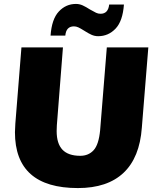

<svg xmlns="http://www.w3.org/2000/svg" viewBox="-20 -946 791 976"><path d="M56 -274Q56 -288 58 -318L89 -705H300L269 -309Q268 -299 268 -280Q268 -216 297.5 -185Q327 -154 388 -154Q430 -154 456 -182.5Q482 -211 489 -284L523 -705H734L701 -297Q690 -145 608 -67.5Q526 10 376 10Q56 10 56 -274ZM366 -926Q384 -926 400.5 -918.5Q417 -911 437 -898Q458 -886 468.5 -881Q479 -876 491 -876Q530 -876 535 -923H610Q604 -839 567.5 -800.5Q531 -762 479 -762Q461 -762 444.5 -769.5Q428 -777 408 -790Q389 -802 378 -807Q367 -812 356 -812Q316 -812 312 -765H237Q243 -849 279 -887.5Q315 -926 366 -926Z"/></svg>

Font: Nunito Sans Heavy Heavy
Style: Italic
Weight: 400
Italic angle: -4.541°
Designer: Vernon Adams
Foundry: Vernon Adams
Version: Version 2.002